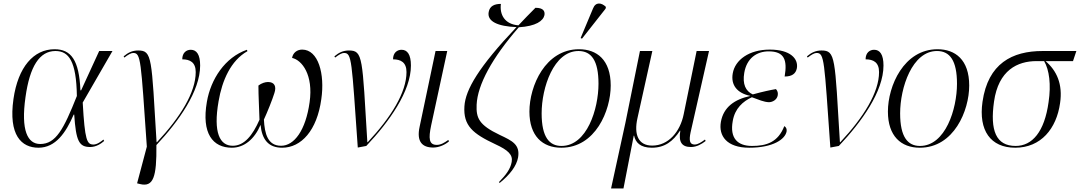

<svg xmlns="http://www.w3.org/2000/svg" viewBox="-20 -824 6097 1084"><path d="M197 10C294 10 352 -75 396 -177H399C409 -28 426 6 489 6C523 6 551 -13 568 -28L564 -36C551 -25 528 -8 508 -8C471 -8 459 -30 447 -245L615 -536H540L438 -314H434C427 -485 381 -546 288 -546C170 -546 82 -446 56 -265C27 -61 101 10 197 10ZM207 -11C136 -11 97 -87 124 -276C148 -449 203 -536 293 -536C369 -536 411 -478 414 -282C339 -93 295 -11 207 -11Z M770 215C846 234 865 176 863 -5C990 -140 1110 -310 1110 -454C1110 -516 1090 -543 1057 -543C1033 -543 1009 -527 1009 -489C1053 -489 1085 -472 1085 -417C1085 -303 999 -163 866 -21H864C835 -499 840 -539 760 -539C727 -539 703 -527 678 -506L682 -499C704 -516 720 -525 732 -525C776 -525 775 -486 809 4L754 211Z M1289 10C1359 10 1417 -39 1451 -119C1459 -38 1494 10 1573 10C1681 10 1770 -88 1794 -264C1815 -407 1777 -544 1686 -544C1657 -544 1634 -526 1629 -497C1685 -485 1750 -401 1728 -247C1706 -88 1641 -1 1567 -1C1492 -1 1474 -68 1470 -149C1489 -190 1518 -262 1529 -298C1542 -336 1530 -361 1493 -361C1478 -361 1457 -355 1439 -341C1439 -279 1443 -221 1445 -148C1406 -59 1359 -1 1294 -1C1221 -1 1183 -75 1214 -252C1234 -370 1283 -482 1377 -535L1374 -543C1250 -500 1170 -377 1148 -249C1117 -71 1181 10 1289 10Z M2000 9 2048 0C2177 -136 2300 -308 2300 -454C2300 -516 2280 -543 2247 -543C2223 -543 2199 -527 2199 -489C2243 -489 2275 -472 2275 -417C2275 -303 2189 -163 2056 -21H2054C2025 -499 2030 -539 1950 -539C1917 -539 1893 -527 1868 -506L1872 -499C1894 -516 1910 -525 1922 -525C1967 -525 1965 -486 2000 9Z M2426 9C2461 9 2496 -9 2515 -26L2511 -34C2490 -19 2470 -6 2446 -6C2401 -6 2399 -43 2414 -115L2505 -536H2439L2349 -108C2331 -25 2363 9 2426 9Z M2801 209C2859 162 2896 114 2905 65C2917 -8 2872 -29 2802 -62C2682 -119 2668 -159 2671 -233C2676 -345 2758 -497 2909 -670C3006 -676 3047 -706 3054 -739C3057 -760 3049 -780 3003 -780C2968 -745 2936 -712 2907 -681C2829 -687 2800 -742 2808 -802C2773 -802 2745 -791 2739 -756C2729 -703 2791 -675 2896 -671C2682 -445 2608 -318 2602 -224C2595 -114 2650 -69 2776 -10C2850 24 2876 50 2869 90C2862 130 2837 163 2797 204Z M3266 -606 3399 -775 3401 -785C3377 -809 3343 -815 3328 -776L3258 -609ZM3149 10C3342 10 3428 -200 3428 -341C3428 -487 3349 -546 3249 -546C3059 -546 2969 -339 2969 -194C2969 -56 3043 10 3149 10ZM3150 0C3082 0 3038 -49 3038 -184C3038 -329 3106 -536 3246 -536C3319 -536 3359 -482 3359 -351C3359 -209 3294 0 3150 0Z M3430 240H3500L3558 -58H3560C3568 -20 3595 10 3660 10C3734 10 3780 -27 3819 -86H3821C3810 -21 3830 6 3881 6C3913 6 3941 -10 3964 -28L3960 -36C3940 -21 3920 -8 3902 -8C3874 -8 3869 -30 3879 -77L3983 -536H3913L3840 -179C3820 -80 3754 -2 3662 -2C3584 -2 3558 -64 3579 -157L3663 -536H3593L3511 -131Z M4210 10C4345 10 4413 -38 4421 -82C4423 -94 4419 -106 4408 -112C4373 -21 4307 0 4226 0C4145 0 4099 -43 4117 -141C4129 -212 4175 -252 4225 -275C4264 -261 4292 -248 4321 -247C4342 -247 4367 -261 4371 -286C4373 -298 4371 -310 4361 -321C4331 -316 4288 -307 4230 -291C4190 -309 4171 -349 4182 -413C4196 -495 4252 -534 4320 -534C4408 -534 4426 -486 4410 -392C4450 -392 4473 -407 4479 -439C4488 -492 4443 -544 4326 -544C4208 -544 4130 -485 4117 -410C4105 -344 4142 -298 4215 -283V-282C4128 -263 4065 -220 4050 -136C4036 -57 4083 10 4210 10Z M4668 9 4716 0C4845 -136 4968 -308 4968 -454C4968 -516 4948 -543 4915 -543C4891 -543 4867 -527 4867 -489C4911 -489 4943 -472 4943 -417C4943 -303 4857 -163 4724 -21H4722C4693 -499 4698 -539 4618 -539C4585 -539 4561 -527 4536 -506L4540 -499C4562 -516 4578 -525 4590 -525C4635 -525 4633 -486 4668 9Z M5173 10C5366 10 5452 -200 5452 -341C5452 -487 5373 -546 5273 -546C5083 -546 4993 -339 4993 -194C4993 -56 5067 10 5173 10ZM5174 0C5106 0 5062 -49 5062 -184C5062 -329 5130 -536 5270 -536C5343 -536 5383 -482 5383 -351C5383 -209 5318 0 5174 0Z M5712 10C5857 10 5945 -98 5965 -242C5981 -349 5946 -425 5883 -479H6038L6057 -536H5866C5695 -536 5558 -466 5527 -249C5504 -88 5572 10 5712 10ZM5714 0C5603 0 5569 -88 5592 -250C5617 -428 5725 -479 5832 -479H5875C5904 -429 5915 -347 5900 -247C5877 -80 5808 0 5714 0Z"/></svg>

Font: Noto Serif Display Light
Style: Italic
Weight: 300
Italic angle: -12°
Designer: Monotype Design Team
Foundry: Monotype Imaging Inc.
Version: Version 2.009